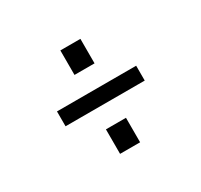

<svg xmlns="http://www.w3.org/2000/svg" viewBox="-98 -661 705 672"><g transform="rotate(-30 255.0 -325.0)"><path d="M293 -435H212V-534H293ZM415 -355V-295H95V-355ZM293 -116H212V-215H293Z"/></g></svg>

Font: Unica One
Style: Regular
Weight: 400
Designer: Eduardo Rodriguez Tunni
Foundry: Eduardo Rodriguez Tunni
Version: Version 1.001